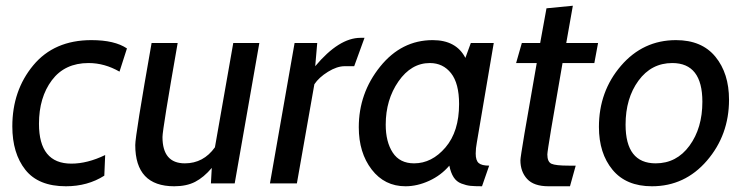

<svg xmlns="http://www.w3.org/2000/svg" viewBox="-20 -640 2603 670"><path d="M210 10Q114 10 68.5 -47.5Q23 -105 23 -199Q23 -324 96 -412Q169 -500 299 -500Q380 -500 423 -471L397 -390Q345 -420 289 -420Q206 -420 161 -360Q116 -300 116 -208Q116 -69 229 -69Q285 -69 347 -99L344 -27Q286 10 210 10Z M799 0H716L719 -54Q691 -21 661 -5.5Q631 10 588 10Q452 10 452 -134Q452 -167 509 -490H600Q547 -188 547 -162Q547 -70 625 -70Q690 -70 730 -126L794 -490H885Z M1252 -508 1216 -409H1183Q1156 -409 1124.5 -389.5Q1093 -370 1077 -346L1016 0H922L1008 -490H1087L1080 -409Q1163 -508 1238 -508Z M1703 -490 1644 -143Q1640 -122 1640 -104Q1640 -80 1650.5 -71Q1661 -62 1687 -62L1662 10Q1636 10 1621.5 8.5Q1607 7 1590 0.5Q1573 -6 1563 -21.5Q1553 -37 1548 -62Q1519 -28 1477.5 -9Q1436 10 1395 10Q1322 10 1277 -48.5Q1232 -107 1232 -196Q1232 -315 1306.5 -407.5Q1381 -500 1490 -500Q1572 -500 1604 -438L1623 -490ZM1480 -420Q1415 -420 1370.5 -356Q1326 -292 1326 -205Q1326 -145 1350.5 -107.5Q1375 -70 1425 -70Q1487 -70 1534.5 -125.5Q1582 -181 1582 -277Q1582 -349 1554 -384.5Q1526 -420 1480 -420Z M1989 -62 1969 10H1894Q1843 10 1819.5 -15.5Q1796 -41 1796 -81Q1796 -98 1853 -420H1781L1801 -490H1865L1887 -611L1979 -620L1956 -490H2067L2054 -420H1943Q1890 -118 1890 -101Q1890 -75 1904.5 -68.5Q1919 -62 1965 -62Z M2255 10Q2165 10 2117.5 -47.5Q2070 -105 2070 -197Q2070 -321 2147 -410.5Q2224 -500 2339 -500Q2429 -500 2476.5 -442Q2524 -384 2524 -292Q2524 -169 2447 -79.5Q2370 10 2255 10ZM2326 -420Q2253 -420 2208 -358.5Q2163 -297 2163 -205Q2163 -70 2268 -70Q2341 -70 2386 -131.5Q2431 -193 2431 -285Q2431 -420 2326 -420Z"/></svg>

Font: Cabin
Style: Italic
Weight: 400
Designer: Pablo Impallari
Foundry: Pablo Impallari. www.impallari.com Igino Marini. www.ikern.com
Version: Version 1.005